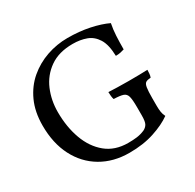

<svg xmlns="http://www.w3.org/2000/svg" viewBox="-152 -849 1035 1021"><g transform="rotate(-30 365.5 -338.0)"><path d="M364 9Q266 9 191.5 -35Q117 -79 76 -159Q35 -239 35 -347Q35 -431 64 -494.5Q93 -558 142.5 -600Q192 -642 254 -663.5Q316 -685 382 -685Q454 -685 516 -672Q578 -659 622 -638Q615 -603 613 -565Q611 -527 611 -483Q599 -479 586.5 -476.5Q574 -474 558 -474Q556 -544 533 -580.5Q510 -617 473 -630.5Q436 -644 390 -644Q305 -644 249.5 -605Q194 -566 167.5 -503.5Q141 -441 141 -369Q141 -278 168 -203.5Q195 -129 249 -84.5Q303 -40 384 -40Q414 -40 437.5 -43Q461 -46 485 -56Q502 -64 510.5 -78.5Q519 -93 519 -131V-181Q519 -227 513.5 -247.5Q508 -268 489.5 -274Q471 -280 433 -281Q430 -289 428.5 -302Q427 -315 427 -327Q446 -326 482 -325Q518 -324 549 -324Q580 -324 615 -324.5Q650 -325 666 -326Q666 -317 665 -304Q664 -291 660 -281Q640 -280 630 -274Q620 -268 616.5 -247Q613 -226 613 -181V-136Q613 -115 615.5 -98Q618 -81 626 -66Q583 -35 516 -13Q449 9 364 9Z"/></g></svg>

Font: Vollkorn
Style: Regular
Weight: 400
Designer: Friedrich Althausen
Foundry: Friedrich Althausen
Version: Version 5.001